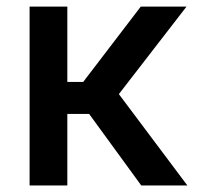

<svg xmlns="http://www.w3.org/2000/svg" viewBox="-20 -566 601 586"><path d="M70.3 0V-545.9H185.5V-315.9H233.9L409.7 -545.9H549.3L342.8 -278.8L551.8 0H411.1L252 -218.3H185.5V0Z"/></svg>

Font: Inter
Style: 540
Weight: 540
Designer: Rasmus Andersson
Foundry: rsms
Version: Version 4.001;git-66647c0bb